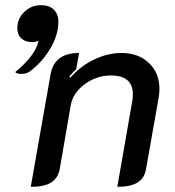

<svg xmlns="http://www.w3.org/2000/svg" viewBox="-20 -714 677 743"><path d="M176 -428Q191 -509 286 -509L275 -446Q265 -437 248 -418L253 -414Q291 -458 344 -483.5Q397 -509 450 -509Q516 -509 556.5 -470Q597 -431 597 -370Q597 -354 594 -336L545 -59Q539 -24 512 -7.5Q485 9 434 9L492 -324Q494 -333 494 -350Q494 -422 408 -422Q372 -422 338.5 -406.5Q305 -391 282 -364.5Q259 -338 254 -308L211 -59Q204 -24 177.5 -7.5Q151 9 99 9ZM129 -556Q116 -551 105 -551Q78 -551 62.5 -565.5Q47 -580 47 -605Q47 -642 74 -668Q101 -694 139 -694Q171 -694 188.5 -676.5Q206 -659 206 -631Q206 -579 174.5 -526Q143 -473 96 -438Q83 -428 63 -428Q45 -428 39 -435Q78 -467 101 -498Q124 -529 129 -556Z"/></svg>

Font: K2D Medium
Style: Italic
Weight: 500
Italic angle: -10°
Designer: Katatrad Aksorn Co.,Ltd.
Foundry: Cadson Demak Co.,Ltd.
Version: Version 1.000; ttfautohint (v1.6)